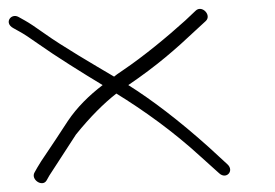

<svg xmlns="http://www.w3.org/2000/svg" viewBox="-40 -539 618 431"><path d="M1.5 -501C-15.3 -510.2 -31.6 -487.6 -10.3 -476L4 -468C12.8 -463.3 27 -454 46.7 -440C83.6 -413.7 147.2 -374 190.4 -348C160.5 -325.2 133 -298.3 112.3 -267.4C92.2 -236.5 76.8 -213.2 66.1 -197.5C55.3 -181.8 47.9 -170.3 43.8 -163L37.6 -152C28.3 -136 55.3 -118 64.6 -134L70.8 -145C88.3 -172.7 108.6 -202.4 130.5 -237C162.9 -277.1 193.8 -307.7 221.2 -329C281.7 -291.7 348.4 -244.4 410.9 -187L452 -150C467.8 -135.3 486.5 -155.3 470.7 -170L429.4 -208C361.4 -269.1 299.3 -315.8 248 -348C312.6 -391.9 354.6 -428.9 398.2 -470L422.1 -492C435.6 -505.1 413.2 -528.5 399.2 -515L375.9 -493C335.2 -456.2 282.3 -412.6 237 -382C225.1 -374 218.2 -369 216.1 -367C169.1 -394.7 99.4 -435.5 60.3 -463.5C40.2 -477.8 25.4 -487.7 15.8 -493Z"/></svg>

Font: MewTooHand
Style: WideLta
Weight: 400
Designer: Mew Too, Robert Jablonski
Version: Version 0.77